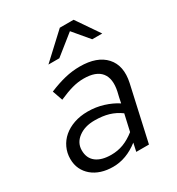

<svg xmlns="http://www.w3.org/2000/svg" viewBox="-171 -815 858 930"><g transform="rotate(-30 258.0 -349.5)"><path d="M29 0ZM191 7Q155 7 125.5 -2.5Q96 -12 74.5 -30Q53 -48 41 -73Q29 -98 29 -130Q29 -163 42.5 -192Q56 -221 80.5 -242Q105 -263 139.5 -275Q174 -287 216 -287Q262 -287 303.5 -274Q345 -261 377 -240Q380 -255 383 -269.5Q386 -284 390 -299Q404 -365 376 -400Q348 -435 279 -435Q247 -435 214.5 -426Q182 -417 139 -398Q134 -412 129 -426.5Q124 -441 119 -455Q167 -475 208.5 -485Q250 -495 292 -495Q389 -495 435 -444Q481 -393 462 -305Q445 -228 428 -152.5Q411 -77 394 0H323Q325 -11 328 -23Q331 -35 333 -46Q265 7 191 7ZM98 -138Q98 -94 128 -71Q158 -48 212 -48Q248 -48 280 -60Q312 -72 345 -98L366 -191Q336 -213 302 -223Q268 -233 223 -233Q169 -233 133.5 -206.5Q98 -180 98 -138ZM411 -579 337 -667 227 -579H166L303 -706H380L467 -579Z"/></g></svg>

Font: Rosa Sans Light
Style: Italic
Weight: 300
Italic angle: -12°
Designer: Pentagram / MCKL
Foundry: Pentagram / MCKL
Version: Version 1.005;September 16, 2019;FontCreator 11.5.0.2425 64-